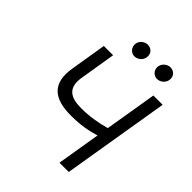

<svg xmlns="http://www.w3.org/2000/svg" viewBox="-252 -1079 1226 1226"><g transform="rotate(45 361.0 -466.0)"><path d="M170.5 -727.3 130.7 -484.4C103.7 -323.9 184.7 -264.2 335.2 -264.2C425.4 -264.2 481.2 -275.9 546.2 -294.7L497.2 0H581L701.7 -727.3H617.9L559.3 -374.3C493.3 -355.5 423.3 -343.8 348 -343.8C254.3 -343.8 196 -376.4 214.5 -484.4L254.3 -727.3ZM303.3 -880.7C298.7 -848 323.2 -818.2 354.4 -818.2C385.7 -818.2 411.2 -842.3 415.5 -869.3C421.2 -904.8 398.4 -931.8 362.9 -931.8C335.9 -931.8 307.5 -910.5 303.3 -880.7ZM507.8 -880.7C502.1 -846.6 527.7 -818.2 558.9 -818.2C590.2 -818.2 615.8 -842.3 620 -869.3C625.7 -904.8 603 -931.8 567.5 -931.8C540.5 -931.8 512.8 -910.5 507.8 -880.7Z"/></g></svg>

Font: Magic Ui Pro
Style: Italic
Weight: 400
Italic angle: -9.39999°
Designer: Stefan Endress, Andreas Faust
Version: Version 1.000;FEAKit 1.0